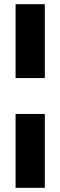

<svg xmlns="http://www.w3.org/2000/svg" viewBox="-20 -772 288 914"><path d="M193.4 -400.4H54.2V-752H193.4ZM193.4 122.1H54.2V-229.5H193.4Z"/></svg>

Font: Kumbh Sans ExtraBold
Style: Regular
Weight: 800
Version: Version 1.005